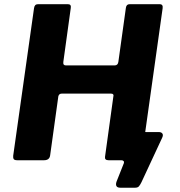

<svg xmlns="http://www.w3.org/2000/svg" viewBox="-20 -762 858 913"><path d="M552.1 130.6Q538.7 130.6 534.1 123.4Q529.4 116.2 533.9 102.3L569.1 13.6Q571.1 7.9 567.6 3.9Q564.2 0 557.1 0H516.2L660.1 -148.5Q659.1 -140.5 662.9 -137.3Q666.7 -134.1 672.8 -134.1H734.5Q747.2 -134.1 752.2 -126.8Q757.2 -119.6 751.1 -106.9L652.6 104.7Q646.4 117.4 640.6 124Q634.9 130.6 622.4 130.6ZM508.5 -316.8H273.2Q260.8 -316.8 257.4 -304.1L218.4 -23Q215.2 0 189.1 0H62.4Q49.5 0 45.6 -5.1Q41.7 -10.3 42.7 -21L141.8 -723Q144.2 -742 160.1 -742H303.5Q319.5 -742 316.5 -723.9L281.1 -467.4Q280.1 -458.6 283.3 -454.7Q286.6 -450.9 293.8 -450.9H525Q540.4 -450.9 542.8 -467.7L578.6 -724.7Q581 -742 595.8 -742H739.6Q756.3 -742 753.3 -722.4L654.4 -19Q652 0 636.1 0H496.5Q477 0 479.4 -16.4L519.2 -304.4Q520.9 -309.8 518.1 -313.3Q515.3 -316.8 508.5 -316.8Z"/></svg>

Font: Libre Franklin Thin
Style: Italic
Weight: 100
Italic angle: -8°
Designer: Pablo Impallari, Rodrigo Fuenzalida, Nhung Nguyen
Foundry: Impallari Type
Version: Version 3.000